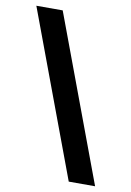

<svg xmlns="http://www.w3.org/2000/svg" viewBox="-82 -766 560 818"><g transform="rotate(10 198.0 -357.0)"><path d="M122 -714 388 0H274L8 -714Z"/></g></svg>

Font: Noto Sans New Tai Lue SemiBold
Style: Regular
Weight: 600
Version: Version 2.003